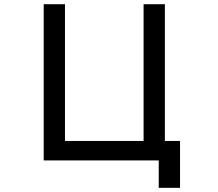

<svg xmlns="http://www.w3.org/2000/svg" viewBox="-20 -776 1040 916"><path d="M737.3 120.1V-10.7H188.5V-755.9H290V-103.5H665V-755.9H766.6V-103.5H838.9V120.1Z"/></svg>

Font: Kosugi
Style: Regular
Weight: 400
Version: Version 4.002